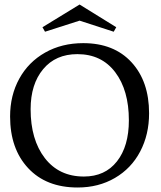

<svg xmlns="http://www.w3.org/2000/svg" viewBox="-20 -814 715 854"><path d="M325.2 20Q185.5 20 105.2 -66.2Q24.9 -152.3 24.9 -295.9Q24.9 -389.6 65.7 -463.9Q106.4 -538.1 180.7 -580.1Q254.9 -622.1 350.1 -622.1Q486.8 -622.1 564.9 -537.1Q643.1 -452.1 643.1 -310.1Q643.1 -215.3 603.5 -140.1Q564 -64.9 491.2 -22.5Q418.5 20 325.2 20ZM116.2 -328.1Q116.2 -192.9 179.4 -110.8Q242.7 -28.8 353 -28.8Q447.3 -28.8 500.2 -96.2Q553.2 -163.6 553.2 -278.8Q553.2 -412.6 492.4 -492.9Q431.6 -573.2 324.2 -573.2Q227.5 -573.2 171.9 -506.3Q116.2 -439.5 116.2 -328.1ZM168.9 -692.9 334 -793.9 497.1 -692.9 485.8 -672.9 334 -722.2 180.2 -672.9Z"/></svg>

Font: Halibut
Style: Regular
Weight: 400
Designer: Matteo Maggi
Foundry: Collletttivo
Version: Version 3.080 | FøM Fix